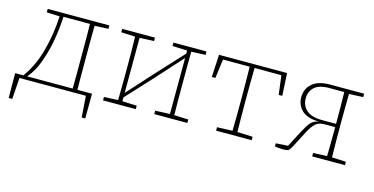

<svg xmlns="http://www.w3.org/2000/svg" viewBox="-66 -791 2427 1245"><g transform="rotate(15 1147.5 -168.5)"><path d="M186 -159Q173 -118 154 -83.5Q135 -49 113 -23H418Q419 -64 419 -117Q419 -170 419 -213V-267Q419 -310 419 -363Q419 -416 418 -457H240Q236 -378 223 -302Q210 -226 186 -159ZM128 -457V-480H542V-457L450 -453Q449 -413 449 -360.5Q449 -308 449 -267V-213Q449 -170 449 -117Q449 -64 450 -23H548L547 143H523L513 0H67L57 143H33L32 -23H87Q148 -106 178.5 -218.5Q209 -331 215 -453Z M972 -457V-480H1194V-457L1099 -453Q1098 -413 1098 -360.5Q1098 -308 1098 -267V-213Q1098 -172 1098 -120Q1098 -68 1099 -27L1194 -23V0H972V-23L1070 -27L1071 -403L911 -226L751 -53V-27L848 -23V0H628V-23L722 -27Q723 -68 723.5 -120Q724 -172 724 -213V-267Q724 -308 723.5 -360.5Q723 -413 722 -453L628 -457V-480H848V-457L752 -453L751 -83L906 -254L1071 -433V-453Z M1270 -329 1278 -480H1735L1743 -329H1719L1703 -457H1523Q1522 -416 1521.5 -363Q1521 -310 1521 -267V-213Q1521 -172 1521.5 -120Q1522 -68 1523 -27L1626 -23V0H1387V-23L1490 -27Q1491 -68 1491.5 -120Q1492 -172 1492 -213V-267Q1492 -310 1491.5 -363Q1491 -416 1490 -457H1311L1294 -329Z M2024 -480H2252V-457L2158 -453Q2157 -413 2156.5 -360.5Q2156 -308 2156 -267V-213Q2156 -172 2156.5 -120Q2157 -68 2158 -27L2252 -23V0H2032V-23L2125 -27Q2126 -68 2126.5 -122Q2127 -176 2127 -222H2057Q2017 -222 1995.5 -202.5Q1974 -183 1951 -139L1898 -37Q1886 -13 1877 -4Q1868 5 1836 5Q1823 5 1809.5 3.5Q1796 2 1782 0V-21L1863 -26L1921 -137Q1944 -181 1962 -201.5Q1980 -222 2014 -229Q1936 -231 1900 -266Q1864 -301 1864 -353Q1864 -410 1904.5 -445Q1945 -480 2024 -480ZM2033 -244H2127V-256Q2127 -306 2126.5 -361Q2126 -416 2125 -457H2024Q1956 -457 1925 -428Q1894 -399 1894 -354Q1894 -304 1928.5 -274Q1963 -244 2033 -244Z"/></g></svg>

Font: Source Serif 4 SmText ExtraLight
Style: Regular
Weight: 200
Designer: Frank Grießhammer
Foundry: Adobe
Version: Version 4.005;hotconv 1.1.0;makeotfexe 2.6.0